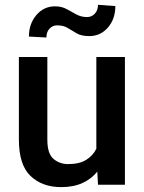

<svg xmlns="http://www.w3.org/2000/svg" viewBox="-20 -764 596 794"><path d="M385.3 0 382.3 -54.2Q357.9 -23.9 320.8 -7.1Q283.7 9.8 232.9 9.8Q154.8 9.8 106.4 -36.1Q58.1 -82 58.1 -187V-528.3H175.8V-186Q175.8 -128.4 201.2 -106.9Q226.6 -85.4 261.7 -85.4Q308.1 -85.4 336.2 -102.8Q364.3 -120.1 378.4 -148.9V-528.3H496.6V0ZM385.3 -744.1 457 -738.8Q457 -685.5 426.3 -650.1Q395.5 -614.7 349.1 -614.7Q316.9 -614.7 297.4 -626Q277.8 -637.2 260.3 -648.2Q242.7 -659.2 216.3 -659.2Q197.8 -659.2 184.8 -645.5Q171.9 -631.8 171.9 -608.9L99.6 -612.8Q99.6 -665.5 130.4 -701.7Q161.1 -737.8 207.5 -737.8Q234.4 -737.8 254.9 -726.8Q275.4 -715.8 295.4 -704.6Q315.4 -693.4 340.3 -693.4Q358.9 -693.4 372.1 -707.5Q385.3 -721.7 385.3 -744.1Z"/></svg>

Font: Vazirmatn UI Medium
Style: Regular
Weight: 500
Designer: Saber Rastikerdar
Foundry: Saber Rastikerdar
Version: Version 33.003